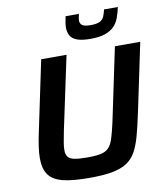

<svg xmlns="http://www.w3.org/2000/svg" viewBox="-96 -980 924 1067"><g transform="rotate(-10 365.5 -446.0)"><path d="M322 8Q227 8 172 -6Q117 -20 93 -54Q69 -88 69 -147Q69 -177 75 -217.5Q81 -258 92 -307L172 -688H315L227 -274Q220 -238 215.5 -212.5Q211 -187 211 -169Q211 -143 222 -129.5Q233 -116 259 -111Q285 -106 329 -106Q378 -106 406.5 -112Q435 -118 451.5 -135.5Q468 -153 478.5 -186.5Q489 -220 501 -274L588 -688H731L651 -307Q635 -231 620 -176Q605 -121 584.5 -85.5Q564 -50 530.5 -29.5Q497 -9 447 -0.5Q397 8 322 8ZM462 -752Q414 -752 387 -762Q360 -772 349 -791Q338 -810 338 -836Q338 -850 340.5 -866Q343 -882 347 -900H422Q420 -889 418 -879.5Q416 -870 416 -863Q416 -846 428.5 -836.5Q441 -827 477 -827Q511 -827 528 -836Q545 -845 552 -861Q559 -877 564 -900H642Q635 -868 625 -840.5Q615 -813 595.5 -793.5Q576 -774 544.5 -763Q513 -752 462 -752Z"/></g></svg>

Font: Saira Thin SemiBold
Style: Italic
Weight: 600
Italic angle: -12°
Version: Version 1.101